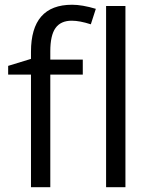

<svg xmlns="http://www.w3.org/2000/svg" viewBox="-20 -785 632 805"><path d="M327.1 -472.2H190.9V0H109.9V-472.2H14.2V-508.8L109.9 -538.1V-567.9Q109.9 -765.1 282.2 -765.1Q324.7 -765.1 381.8 -748L360.8 -683.1Q314 -698.2 280.8 -698.2Q234.9 -698.2 212.9 -667.7Q190.9 -637.2 190.9 -569.8V-535.2H327.1ZM505.9 0H424.8V-759.8H505.9Z"/></svg>

Font: f02698313
Style: Regular
Weight: 400
Foundry: Ascender Corporation
Version: Version 1.10